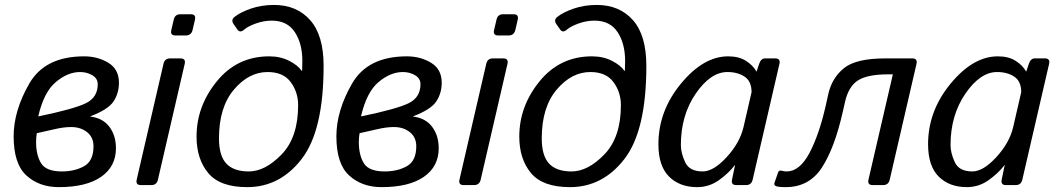

<svg xmlns="http://www.w3.org/2000/svg" viewBox="-20 -749 4280 777"><path d="M35.2 -197.3Q35.2 -300.8 98.6 -410.9Q162.1 -521 320.3 -521Q375.5 -521 418.5 -494.9Q461.4 -468.8 461.4 -414.1Q461.4 -372.1 439.7 -338.9Q418 -305.7 345.7 -278.3V-277.3Q396.5 -271 422.9 -235.6Q449.2 -200.2 449.2 -148.9Q449.2 -75.2 389.2 -33.4Q329.1 8.3 217.8 8.3Q138.7 8.3 86.9 -38.8Q35.2 -85.9 35.2 -197.3ZM126 -174.3Q126 -121.1 146.5 -88.1Q167 -55.2 230.5 -55.2Q282.2 -55.2 320.3 -76.4Q358.4 -97.7 358.4 -157.2Q358.4 -193.4 332.5 -214.1Q306.6 -234.9 267.6 -234.9Q237.3 -234.9 199.2 -225.8Q161.1 -216.8 128.9 -210Q126 -191.4 126 -174.3ZM134.8 -277.8Q278.8 -307.6 327.1 -331.1Q375.5 -354.5 375.5 -408.2Q375.5 -431.6 353.5 -444.6Q331.5 -457.5 304.2 -457.5Q253.9 -457.5 205.6 -416.7Q157.2 -376 134.8 -277.8Z M550.3 0Q528.3 0 533.2 -22L641.6 -490.7Q646.5 -512.7 668.5 -512.7H710.4Q732.4 -512.7 727.5 -490.7L619.1 -22Q614.3 0 592.3 0ZM689.9 -605.5Q668 -605.5 673.3 -627.4L683.1 -669.4Q688 -691.4 710 -691.4H752Q773.9 -691.4 769 -669.4L759.3 -627.4Q753.9 -605.5 731.9 -605.5Z M775.4 -196.3Q775.4 -319.3 857.7 -420.2Q939.9 -521 1069.3 -521Q1115.2 -521 1150.6 -502.7Q1186 -484.4 1200.7 -462.4H1202.6Q1203.6 -479 1203.6 -502Q1203.6 -572.8 1173.1 -619.1Q1142.6 -665.5 1079.6 -665.5Q1047.9 -665.5 1015.6 -654.1Q983.4 -642.6 967.8 -628.9Q951.2 -614.3 940.4 -629.9L925.8 -650.9Q913.6 -668 928.7 -680.2Q952.1 -699.2 995.1 -714.1Q1038.1 -729 1088.9 -729Q1180.7 -729 1235.1 -667.7Q1289.6 -606.4 1289.6 -482.4Q1289.6 -221.2 1201.4 -106.4Q1113.3 8.3 980.5 8.3Q870.1 8.3 822.8 -48.6Q775.4 -105.5 775.4 -196.3ZM866.2 -189Q866.2 -118.7 896 -86.9Q925.8 -55.2 986.8 -55.2Q1053.2 -55.2 1119.9 -124.3Q1186.5 -193.4 1186.5 -323.7Q1186.5 -376 1156.5 -416.7Q1126.5 -457.5 1063 -457.5Q986.8 -457.5 926.5 -386.2Q866.2 -314.9 866.2 -189Z M1341.3 -197.3Q1341.3 -300.8 1404.8 -410.9Q1468.3 -521 1626.5 -521Q1681.6 -521 1724.6 -494.9Q1767.6 -468.8 1767.6 -414.1Q1767.6 -372.1 1745.8 -338.9Q1724.1 -305.7 1651.9 -278.3V-277.3Q1702.6 -271 1729 -235.6Q1755.4 -200.2 1755.4 -148.9Q1755.4 -75.2 1695.3 -33.4Q1635.3 8.3 1523.9 8.3Q1444.8 8.3 1393.1 -38.8Q1341.3 -85.9 1341.3 -197.3ZM1432.1 -174.3Q1432.1 -121.1 1452.6 -88.1Q1473.1 -55.2 1536.6 -55.2Q1588.4 -55.2 1626.5 -76.4Q1664.6 -97.7 1664.6 -157.2Q1664.6 -193.4 1638.7 -214.1Q1612.8 -234.9 1573.7 -234.9Q1543.5 -234.9 1505.4 -225.8Q1467.3 -216.8 1435.1 -210Q1432.1 -191.4 1432.1 -174.3ZM1440.9 -277.8Q1585 -307.6 1633.3 -331.1Q1681.6 -354.5 1681.6 -408.2Q1681.6 -431.6 1659.7 -444.6Q1637.7 -457.5 1610.4 -457.5Q1560.1 -457.5 1511.7 -416.7Q1463.4 -376 1440.9 -277.8Z M1856.4 0Q1834.5 0 1839.4 -22L1947.8 -490.7Q1952.6 -512.7 1974.6 -512.7H2016.6Q2038.6 -512.7 2033.7 -490.7L1925.3 -22Q1920.4 0 1898.4 0ZM1996.1 -605.5Q1974.1 -605.5 1979.5 -627.4L1989.3 -669.4Q1994.1 -691.4 2016.1 -691.4H2058.1Q2080.1 -691.4 2075.2 -669.4L2065.4 -627.4Q2060.1 -605.5 2038.1 -605.5Z M2081.5 -196.3Q2081.5 -319.3 2163.8 -420.2Q2246.1 -521 2375.5 -521Q2421.4 -521 2456.8 -502.7Q2492.2 -484.4 2506.8 -462.4H2508.8Q2509.8 -479 2509.8 -502Q2509.8 -572.8 2479.2 -619.1Q2448.7 -665.5 2385.7 -665.5Q2354 -665.5 2321.8 -654.1Q2289.6 -642.6 2273.9 -628.9Q2257.3 -614.3 2246.6 -629.9L2231.9 -650.9Q2219.7 -668 2234.9 -680.2Q2258.3 -699.2 2301.3 -714.1Q2344.2 -729 2395 -729Q2486.8 -729 2541.3 -667.7Q2595.7 -606.4 2595.7 -482.4Q2595.7 -221.2 2507.6 -106.4Q2419.4 8.3 2286.6 8.3Q2176.3 8.3 2128.9 -48.6Q2081.5 -105.5 2081.5 -196.3ZM2172.4 -189Q2172.4 -118.7 2202.1 -86.9Q2231.9 -55.2 2293 -55.2Q2359.4 -55.2 2426 -124.3Q2492.7 -193.4 2492.7 -323.7Q2492.7 -376 2462.6 -416.7Q2432.6 -457.5 2369.1 -457.5Q2293 -457.5 2232.7 -386.2Q2172.4 -314.9 2172.4 -189Z M2644.5 -165.5Q2644.5 -299.8 2735.6 -410.4Q2826.7 -521 2926.8 -521Q2970.7 -521 2999 -502.7Q3027.3 -484.4 3041 -460H3042L3052.2 -490.7Q3059.6 -512.7 3076.2 -512.7H3117.2Q3139.2 -512.7 3134.3 -490.7L3025.9 -22Q3021 0 2999 0H2959.5Q2938 0 2942.4 -22L2954.6 -80.6H2953.6Q2929.7 -48.8 2889.9 -20.3Q2850.1 8.3 2801.3 8.3Q2730.5 8.3 2687.5 -34.4Q2644.5 -77.1 2644.5 -165.5ZM2735.4 -162.1Q2735.4 -129.9 2752.7 -92.5Q2770 -55.2 2823.7 -55.2Q2867.7 -55.2 2920.9 -113.3Q2974.1 -171.4 2988.8 -234.4L3021.5 -376Q3021.5 -419.9 2993.4 -438.7Q2965.3 -457.5 2923.8 -457.5Q2855.5 -457.5 2795.4 -369.9Q2735.4 -282.2 2735.4 -162.1Z M3119.6 3.9Q3110.8 0 3114.7 -10.7L3128.9 -51.3Q3132.3 -61 3143.1 -58.1Q3153.8 -55.2 3163.6 -55.2Q3216.3 -55.2 3255.9 -130.1Q3295.4 -205.1 3321.8 -322.3L3332 -368.2Q3346.7 -433.6 3395.3 -473.1Q3443.8 -512.7 3563.5 -512.7H3671.9Q3693.8 -512.7 3689 -490.7L3580.6 -22Q3575.7 0 3553.7 0H3511.7Q3489.7 0 3494.6 -22L3593.3 -448.2H3575.7Q3490.7 -448.2 3452.4 -423.8Q3414.1 -399.4 3399.9 -337.4L3390.6 -296.4Q3357.4 -149.4 3305.9 -70.6Q3254.4 8.3 3159.7 8.3Q3128.9 8.3 3119.6 3.9Z M3735.8 -165.5Q3735.8 -299.8 3826.9 -410.4Q3918 -521 4018.1 -521Q4062 -521 4090.3 -502.7Q4118.7 -484.4 4132.3 -460H4133.3L4143.6 -490.7Q4150.9 -512.7 4167.5 -512.7H4208.5Q4230.5 -512.7 4225.6 -490.7L4117.2 -22Q4112.3 0 4090.3 0H4050.8Q4029.3 0 4033.7 -22L4045.9 -80.6H4044.9Q4021 -48.8 3981.2 -20.3Q3941.4 8.3 3892.6 8.3Q3821.8 8.3 3778.8 -34.4Q3735.8 -77.1 3735.8 -165.5ZM3826.7 -162.1Q3826.7 -129.9 3844 -92.5Q3861.3 -55.2 3915 -55.2Q3959 -55.2 4012.2 -113.3Q4065.4 -171.4 4080.1 -234.4L4112.8 -376Q4112.8 -419.9 4084.7 -438.7Q4056.6 -457.5 4015.1 -457.5Q3946.8 -457.5 3886.7 -369.9Q3826.7 -282.2 3826.7 -162.1Z"/></svg>

Font: Istok
Style: Italic
Weight: 500
Italic angle: -13°
Designer: Andrey V. Panov
Foundry: Andrey V. Panov
Version: Version 1.0.3